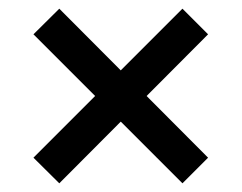

<svg xmlns="http://www.w3.org/2000/svg" viewBox="-20 -601 556 442"><path d="M116.5 -179 57 -238 199 -380 57 -522 116.5 -581 258 -439 400 -581 459 -522 317.5 -380 459 -238 400 -179 258 -321Z"/></svg>

Font: Encode Sans SC SemiExpanded Medium
Style: Regular
Weight: 500
Width: 6
Designer: Multiple Designers
Foundry: Impallari Type
Version: Version 3.002